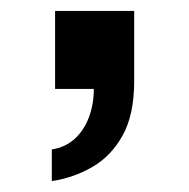

<svg xmlns="http://www.w3.org/2000/svg" viewBox="-20 -163 347 352"><path d="M75 169V111Q100 107 117 91.5Q134 76 143 52Q152 28 152 0H81V-143H226V-14Q226 47 205 85Q184 123 149.5 143Q115 163 75 169Z"/></svg>

Font: Archivo SemiBold
Style: Bold
Weight: 700
Version: Version 2.001